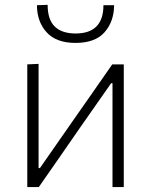

<svg xmlns="http://www.w3.org/2000/svg" viewBox="-20 -754 608 774"><path d="M90 0V-494.5L135.5 -496.5V-76.5H141L268.5 -259.5Q309.5 -318 351 -377.5Q392 -436.5 432.5 -494.5H479V0H433.5V-418.5H428L301 -237Q260 -177.5 219 -118.5Q177.5 -59 136.5 0ZM284.5 -581Q206.5 -581 167.8 -624Q129 -667 129 -733L172 -734.5Q172 -675 200.8 -647Q229.5 -619 284.5 -619Q397 -619 397 -733H440Q439.5 -667 401.5 -624Q363.5 -581 284.5 -581Z"/></svg>

Font: Heraclito ExtraLight
Style: Regular
Weight: 200
Designer: Kostas Bartsokas (font) & Cristiano Sobral (main changes)
Foundry: Kostas Bartsokas (font) & Cristiano Sobral (main changes)
Version: Version 1.00;July 8, 2020;FontCreator 13.0.0.2655 64-bit